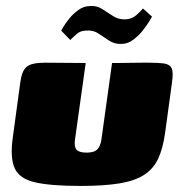

<svg xmlns="http://www.w3.org/2000/svg" viewBox="-20 -607 598 634"><path d="M263 -399 228 -149Q224 -123 232.5 -113Q241 -103 266 -103Q291 -103 301.5 -114Q312 -125 315 -147L350 -399Q351 -399 368 -399Q385 -399 407.5 -399.5Q430 -400 448.5 -400Q467 -400 471 -400Q502 -400 521 -397.5Q540 -395 546.5 -382Q553 -369 548 -335L525 -167Q518 -117 502.5 -83.5Q487 -50 456.5 -30Q426 -10 375 -1.5Q324 7 246 7Q147 7 95.5 -5Q44 -17 28.5 -51.5Q13 -86 22 -151L47 -335Q52 -373 68 -386.5Q84 -400 129 -400Q163 -400 196 -399.5Q229 -399 263 -399ZM381 -462Q359 -461 341 -472.5Q323 -484 305.5 -496Q288 -508 265 -506Q245 -506 231 -493Q217 -480 212 -475L182 -506Q182 -506 189 -518Q196 -530 209 -546Q222 -562 239.5 -574.5Q257 -587 277 -587Q299 -589 317 -577.5Q335 -566 352.5 -554.5Q370 -543 391 -543Q414 -543 429.5 -556.5Q445 -570 452 -579L482 -552Q482 -552 474 -538.5Q466 -525 452.5 -507.5Q439 -490 420.5 -476Q402 -462 381 -462Z"/></svg>

Font: Genos Thin Black
Style: Italic
Weight: 900
Italic angle: -8°
Version: Version 1.010